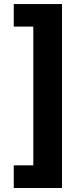

<svg xmlns="http://www.w3.org/2000/svg" viewBox="-20 -791 412 948"><path d="M47.9 137.2V25.4H144.5V-659.7H47.9V-771H286.1V137.2Z"/></svg>

Font: Inter 16pt
Style: Bold
Weight: 700
Version: Version 4.001;git-66647c0bb